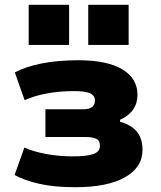

<svg xmlns="http://www.w3.org/2000/svg" viewBox="-20 -772 673 803"><path d="M295 11Q208 11 145.5 -3Q83 -17 41 -40L82 -155Q119 -138 172.5 -128Q226 -118 287 -118Q341 -118 369.5 -127.5Q398 -137 398 -162Q398 -184 382.5 -191.5Q367 -199 338 -199H170V-315H329Q352 -315 364.5 -324Q377 -333 377 -352Q377 -372 357.5 -381.5Q338 -391 290 -391Q229 -391 175.5 -381Q122 -371 83 -353L42 -469Q86 -493 153.5 -506.5Q221 -520 308 -520Q428 -520 491.5 -482Q555 -444 555 -375Q555 -340 536.5 -313.5Q518 -287 482 -271V-263Q514 -254 535 -238Q556 -222 566 -199Q576 -176 576 -145Q576 -72 502.5 -30.5Q429 11 295 11ZM349 -584V-752H518V-584ZM100 -584V-752H269V-584Z"/></svg>

Font: Nunito Sans 6pt Black
Style: Regular
Weight: 900
Version: Version 3.101;gftools[0.9.27]